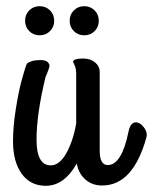

<svg xmlns="http://www.w3.org/2000/svg" viewBox="-20 -571 494 620"><path d="M310 28Q277 28 255 8Q233 -12 228 -43Q187 29 128 29Q78 29 50 -10Q22 -49 22 -115Q22 -162 31 -218.5Q40 -275 49 -308L58 -340Q59 -342 62 -352.5Q65 -363 67.5 -366Q70 -369 81 -373Q92 -377 111 -377Q128 -377 134.5 -370Q141 -363 139.5 -356Q138 -349 133 -336.5Q128 -324 127 -322Q98 -203 98 -120Q98 -37 144 -37Q172 -37 194 -76Q216 -115 226 -172V-333Q226 -350 221 -360Q216 -370 216 -371Q216 -382 248 -382Q272 -382 287 -369.5Q302 -357 302 -338V-84Q302 -38 328 -38Q373 -38 395 -146Q401 -176 419 -176Q431 -176 442.5 -162.5Q454 -149 454 -135Q454 -132 453 -128Q410 28 310 28ZM74.5 -470.5Q61 -484 61 -504Q61 -524 74.5 -537.5Q88 -551 108 -551Q128 -551 141.5 -537.5Q155 -524 155 -504Q155 -484 141.5 -470.5Q128 -457 108 -457Q88 -457 74.5 -470.5ZM218.5 -470.5Q205 -484 205 -504Q205 -524 218.5 -537.5Q232 -551 252 -551Q272 -551 285.5 -537.5Q299 -524 299 -504Q299 -484 285.5 -470.5Q272 -457 252 -457Q232 -457 218.5 -470.5Z"/></svg>

Font: Grand Hotel
Style: Regular
Weight: 400
Designer: Brian J. Bonislawsky & Jim Lyles for Astigmatic (AOETI)
Foundry: Astigmatic (AOETI)
Version: Version 001.000